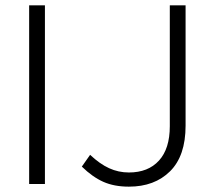

<svg xmlns="http://www.w3.org/2000/svg" viewBox="-20 -688 803 718"><path d="M89 0V-668H148V0ZM462 10Q407 10 366.5 -8Q326 -26 286 -65L317 -109Q353 -75 388 -59Q423 -43 462 -43Q534 -43 574.5 -87.5Q615 -132 615 -216V-668H674V-218Q674 -105 616 -47.5Q558 10 462 10Z"/></svg>

Font: Gantari Light
Style: Regular
Weight: 300
Designer: Anugrah Pasau
Foundry: Lafontype
Version: Version 1.000; ttfautohint (v1.8.3)